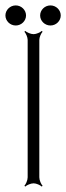

<svg xmlns="http://www.w3.org/2000/svg" viewBox="-58 -676 244 708"><path d="M90 -619C90 -599 107 -582 128 -582C149 -582 166 -599 166 -619C166 -639 149 -656 128 -656C107 -656 90 -639 90 -619ZM32 9 35 12C40 7 55 0 66 0C76 0 91 7 96 12L99 9C94 4 87 -11 87 -22V-529C87 -539 94 -554 99 -559L96 -562C91 -557 76 -550 66 -550C55 -550 40 -557 35 -562L32 -559C37 -554 44 -539 44 -529V-22C44 -11 37 4 32 9ZM-38 -619C-38 -599 -21 -582 0 -582C21 -582 38 -599 38 -619C38 -639 21 -656 0 -656C-21 -656 -38 -639 -38 -619Z"/></svg>

Font: Armata Saber
Style: Rg
Weight: 400
Designer: Jasper
Foundry: Cannot Into Space Fonts
Version: Version 0.970